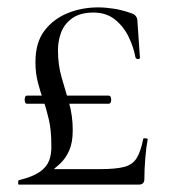

<svg xmlns="http://www.w3.org/2000/svg" viewBox="-20 -500 472 520"><path d="M99 -42H251Q294 -42 316.5 -48Q339 -54 350 -71.5Q361 -89 368 -124Q368 -126 374 -125.5Q380 -125 380 -123Q376 -102 373.5 -71.5Q371 -41 371 -15Q371 0 356 0H31Q29 0 29 -5.5Q29 -11 31 -12Q68 -21 87 -34Q106 -47 113 -65Q120 -83 119 -108Q119 -147 112.5 -175.5Q106 -204 97.5 -228Q89 -252 82.5 -277Q76 -302 76 -332Q76 -385 100.5 -417Q125 -449 163.5 -464.5Q202 -480 246 -480Q265 -480 288 -476.5Q311 -473 336 -464Q351 -459 352 -445L359 -344Q359 -340 354 -340Q349 -340 347 -344Q342 -372 328.5 -400Q315 -428 291.5 -447Q268 -466 233 -466Q197 -466 175.5 -450.5Q154 -435 145.5 -412Q137 -389 137 -364Q137 -324 147 -290Q157 -256 167 -221.5Q177 -187 177 -147Q177 -114 167.5 -92.5Q158 -71 142.5 -56.5Q127 -42 110 -30ZM53 -241H274Q279 -241 280.5 -235.5Q282 -230 280.5 -224.5Q279 -219 274 -219H53Q49 -219 47.5 -224.5Q46 -230 47.5 -235.5Q49 -241 53 -241Z"/></svg>

Font: Cormorant Garamond Light
Style: Regular
Weight: 400
Version: Version 4.001